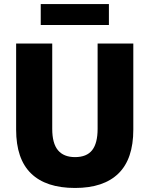

<svg xmlns="http://www.w3.org/2000/svg" viewBox="-20 -921 741 952"><path d="M352 11Q208 11 134 -61Q60 -133 60 -278V-705H239V-282Q239 -210 267.5 -176Q296 -142 352 -142Q410 -142 437 -176.5Q464 -211 464 -282V-705H641V-278Q641 -133 567.5 -61Q494 11 352 11ZM182 -797V-901H520V-797Z"/></svg>

Font: Nunito Sans 10pt SemiCondensed Black
Style: Regular
Weight: 900
Width: 4
Designer: Vernon Adams
Foundry: Vernon Adams
Version: Version 3.101;gftools[0.9.27]